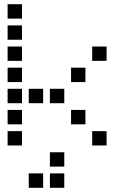

<svg xmlns="http://www.w3.org/2000/svg" viewBox="-20 -704 640 908"><path d="M17 -684Q16 -684 16 -684Q16 -684 16 -683V-617Q16 -616 16 -616Q16 -616 17 -616H83Q84 -616 84 -616Q84 -616 84 -617V-683Q84 -684 84 -684Q84 -684 83 -684ZM17 -584Q16 -584 16 -584Q16 -584 16 -583V-517Q16 -516 16 -516Q16 -516 17 -516H83Q84 -516 84 -516Q84 -516 84 -517V-583Q84 -584 84 -584Q84 -584 83 -584ZM17 -484Q16 -484 16 -484Q16 -484 16 -483V-417Q16 -416 16 -416Q16 -416 17 -416H83Q84 -416 84 -416Q84 -416 84 -417V-483Q84 -484 84 -484Q84 -484 83 -484ZM417 -484Q416 -484 416 -484Q416 -484 416 -483V-417Q416 -416 416 -416Q416 -416 417 -416H483Q484 -416 484 -416Q484 -416 484 -417V-483Q484 -484 484 -484Q484 -484 483 -484ZM17 -384Q16 -384 16 -384Q16 -384 16 -383V-317Q16 -316 16 -316Q16 -316 17 -316H83Q84 -316 84 -316Q84 -316 84 -317V-383Q84 -384 84 -384Q84 -384 83 -384ZM317 -384Q316 -384 316 -384Q316 -384 316 -383V-317Q316 -316 316 -316Q316 -316 317 -316H383Q384 -316 384 -316Q384 -316 384 -317V-383Q384 -384 384 -384Q384 -384 383 -384ZM17 -284Q16 -284 16 -284Q16 -284 16 -283V-217Q16 -216 16 -216Q16 -216 17 -216H83Q84 -216 84 -216Q84 -216 84 -217V-283Q84 -284 84 -284Q84 -284 83 -284ZM117 -284Q116 -284 116 -284Q116 -284 116 -283V-217Q116 -216 116 -216Q116 -216 117 -216H183Q184 -216 184 -216Q184 -216 184 -217V-283Q184 -284 184 -284Q184 -284 183 -284ZM217 -284Q216 -284 216 -284Q216 -284 216 -283V-217Q216 -216 216 -216Q216 -216 217 -216H283Q284 -216 284 -216Q284 -216 284 -217V-283Q284 -284 284 -284Q284 -284 283 -284ZM17 -184Q16 -184 16 -184Q16 -184 16 -183V-117Q16 -116 16 -116Q16 -116 17 -116H83Q84 -116 84 -116Q84 -116 84 -117V-183Q84 -184 84 -184Q84 -184 83 -184ZM317 -184Q316 -184 316 -184Q316 -184 316 -183V-117Q316 -116 316 -116Q316 -116 317 -116H383Q384 -116 384 -116Q384 -116 384 -117V-183Q384 -184 384 -184Q384 -184 383 -184ZM17 -84Q16 -84 16 -84Q16 -84 16 -83V-17Q16 -16 16 -16Q16 -16 17 -16H83Q84 -16 84 -16Q84 -16 84 -17V-83Q84 -84 84 -84Q84 -84 83 -84ZM417 -84Q416 -84 416 -84Q416 -84 416 -83V-17Q416 -16 416 -16Q416 -16 417 -16H483Q484 -16 484 -16Q484 -16 484 -17V-83Q484 -84 484 -84Q484 -84 483 -84ZM217 16Q216 16 216 16Q216 16 216 17V83Q216 84 216 84Q216 84 217 84H283Q284 84 284 84Q284 84 284 83V17Q284 16 284 16Q284 16 283 16ZM117 116Q116 116 116 116Q116 116 116 117V183Q116 184 116 184Q116 184 117 184H183Q184 184 184 184Q184 184 184 183V117Q184 116 184 116Q184 116 183 116ZM217 116Q216 116 216 116Q216 116 216 117V183Q216 184 216 184Q216 184 217 184H283Q284 184 284 184Q284 184 284 183V117Q284 116 284 116Q284 116 283 116Z"/></svg>

Font: Doto SemiBold
Style: Regular
Weight: 600
Monospace: yes
Version: Version 1.000